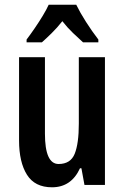

<svg xmlns="http://www.w3.org/2000/svg" viewBox="-20 -786 528 816"><path d="M426 -543V0H339L326 -71H320Q283 10 201 10Q128 10 94.5 -43.5Q61 -97 61 -189V-543H171V-218Q171 -89 229 -89Q280 -89 297.5 -132.5Q315 -176 315 -261V-543ZM304 -766Q320 -733 345.5 -693Q371 -653 398 -618V-606H333Q314 -623 290 -646Q266 -669 245 -696Q223 -668 199 -644.5Q175 -621 158 -606H93V-618Q109 -639 127.5 -666Q146 -693 162 -719.5Q178 -746 187 -766Z"/></svg>

Font: Noto Sans Kannada ExtraCondensed SemiBold
Style: Regular
Weight: 600
Width: 2
Designer: Jelle Bosma - Monotype Design Team
Foundry: Monotype Imaging Inc.
Version: Version 2.005; ttfautohint (v1.8.4.7-5d5b)